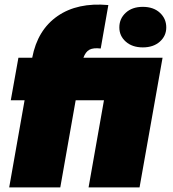

<svg xmlns="http://www.w3.org/2000/svg" viewBox="-20 -815 752 835"><path d="M20 0 86.9 -378.9H26.9L60.1 -564H120.1Q143.1 -684.6 230 -744.9Q316.9 -805.2 451.2 -793L418 -604Q386.2 -607.9 369.1 -598.9Q352.1 -589.8 342.8 -564H687L586.9 0H365.2L432.1 -378.9H309.1L242.2 0ZM499 -695.8Q499 -733.9 526.9 -759.5Q554.7 -785.2 601.1 -785.2Q647.5 -785.2 675.3 -759.5Q703.1 -733.9 703.1 -695.8Q703.1 -658.7 675 -633.8Q647 -608.9 601.1 -608.9Q555.2 -608.9 527.1 -633.8Q499 -658.7 499 -695.8Z"/></svg>

Font: SVN-Poppins Black
Style: Italic
Weight: 900
Italic angle: -10°
Designer: Ninad Kale (Devanagari), Jonny Pinhorn (Latin)
Foundry: Indian Type Foundry
Version: Version 3.002 2017